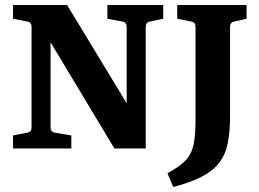

<svg xmlns="http://www.w3.org/2000/svg" viewBox="-20 -593 1033 767"><path d="M579 -507Q562 -504 562 -486V0H437L155 -469L182 -471V-83Q182 -66 199 -63L265 -52V0H32V-52L89 -63Q106 -66 106 -83V-486Q106 -504 89 -507L32 -518V-573H248L513 -136L486 -134V-486Q486 -504 469 -507L409 -518V-573H632V-518ZM916 -507Q899 -504 899 -486V-128Q899 -65 889.5 -19.5Q880 26 855 58Q830 90 785.5 113Q741 136 672 154L649 99Q697 73 721 48Q745 23 753 -14Q761 -51 761 -111V-486Q761 -504 744 -507L688 -518V-573H965V-518Z"/></svg>

Font: Yrsa
Style: Bold
Weight: 700
Version: Version 2.004